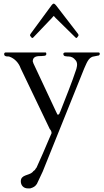

<svg xmlns="http://www.w3.org/2000/svg" viewBox="-20 -729 577 1061"><path d="M133 312H147C165 307 175 301 184 287L216 219L445 -350C457 -374 467 -413 498 -417C508 -418 518 -422 525 -422C529 -425 531 -425 531 -431V-436C530 -437 529 -438 526 -439H341C336 -439 330 -437 330 -431C330 -422 336 -418 345 -418C349 -417 353 -417 358 -417C376 -417 388 -408 395 -399C403 -392 406 -382 406 -371C406 -368 406 -366 405 -362C405 -360 404 -355 402 -348C376 -269 346 -197 313 -112C312 -111 309 -105 309 -102C306 -100 304 -95 301 -95C295 -95 295 -104 292 -107L165 -378C165 -379 161 -389 161 -390C161 -412 177 -419 199 -419C205 -419 211 -419 216 -420C226 -420 236 -421 236 -431C236 -432 236 -434 235 -436C235 -438 234 -439 232 -439H15C7 -440 3 -437 3 -430C3 -419 13 -417 23 -417C27 -417 30 -417 32 -416C61 -406 84 -381 94 -352L255 -16C260 -11 265 -3 265 6C265 7 264 10 261 16C258 22 254 32 248 46C228 95 208 139 182 197C179 200 175 206 173 210L165 216L160 222C140 242 95 235 95 273C95 296 111 312 133 312ZM413 -531C413 -533 414 -534 414 -535C414 -536 413 -539 411 -542L290 -699C288 -702 281 -709 277 -709C272 -709 268 -703 265 -700L149 -542C147 -539 146 -536 146 -535C146 -534 147 -532 147 -530L151 -526C151 -524 156 -519 158 -519C159 -519 159 -519 161 -520C161 -520 162 -520 163 -521L267 -630C268 -631 276 -641 277 -641C278 -641 286 -631 287 -630L398 -521C399 -520 401 -519 402 -519C406 -519 410 -528 413 -531Z"/></svg>

Font: fbb
Style: Regular
Weight: 400
Designer: David J. Perry, Michael Sharpe
Version: Version 1.045